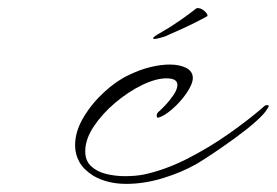

<svg xmlns="http://www.w3.org/2000/svg" viewBox="-20 -440 682 473"><path d="M291 13Q268 13 247.5 8Q227 3 210 -7Q186 -22 175.5 -41Q165 -60 165 -82Q165 -116 185.5 -150.5Q206 -185 236.5 -213Q267 -241 297 -255Q326 -269 351.5 -275Q377 -281 398 -281Q423 -281 439 -272.5Q455 -264 455 -248Q455 -233 439.5 -210.5Q424 -188 403.5 -170.5Q383 -153 369 -150Q366 -150 366 -156Q366 -160 370 -164Q376 -169 387 -180.5Q398 -192 407.5 -206Q417 -220 417 -231Q417 -247 390 -247Q364 -247 330 -230.5Q296 -214 264 -187Q232 -160 211 -128.5Q190 -97 190 -67Q190 -44 204.5 -30.5Q219 -17 241.5 -11.5Q264 -6 288 -6Q300 -6 312 -7Q324 -8 334 -10Q386 -21 439.5 -48Q493 -75 543 -110Q593 -145 633 -180Q635 -181 638 -181Q642 -181 642 -179Q642 -176 638 -171Q631 -159 609.5 -140Q588 -121 560.5 -101Q533 -81 507 -63.5Q481 -46 464 -36Q427 -15 381 -1Q335 13 291 13ZM360.6 -344.1Q357.2 -344.1 357.2 -345.8Q357.2 -349.2 374.2 -358.6Q399.7 -373 424 -390Q448.2 -407 464.3 -419.8Q473.7 -421.5 483.5 -413Q493.2 -404.5 490.7 -400.2Q478.8 -393.4 460.1 -384.1Q441.4 -374.7 421.4 -365.8Q401.4 -356.9 386.1 -350.1Q381 -348.4 373 -346.3Q364.9 -344.1 360.6 -344.1Z"/></svg>

Font: WindSong
Style: Regular
Weight: 400
Designer: Robert E. Leuschke
Foundry: Robert E. Leuschke
Version: Version 1.010; ttfautohint (v1.8.3)